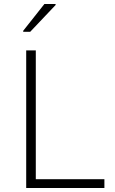

<svg xmlns="http://www.w3.org/2000/svg" viewBox="-20 -940 576 960"><path d="M111 0V-688H159V-44H502V0ZM96 -781V-786L202 -920H258V-915L131 -781Z"/></svg>

Font: Saira ExtraLight
Style: Regular
Weight: 200
Designer: Hector Gatti with collaboration of the Omnibus-Type team
Foundry: Omnibus-Type
Version: Version 1.100; ttfautohint (v1.8.3)